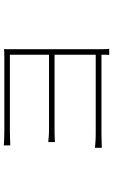

<svg xmlns="http://www.w3.org/2000/svg" viewBox="194 -768 611 1040"><g transform="rotate(-90 500.0 -247.5)"><path d="M233 -533Q239 -532 255.5 -531.5Q272 -531 289 -530.5Q306 -530 314 -530Q323 -530 358 -530Q393 -530 442.5 -530Q492 -530 544 -530Q596 -530 640 -530Q684 -530 708 -530Q725 -530 736 -530.5Q747 -531 755 -531Q754 -525 754 -517.5Q754 -510 754 -497Q754 -489 754 -456.5Q754 -424 754 -375.5Q754 -327 754 -272Q754 -217 754 -163.5Q754 -110 754 -67.5Q754 -25 754 -2Q754 10 754.5 19.5Q755 29 756 38H723Q724 32 724 23.5Q724 15 724 -1Q724 -28 724 -73Q724 -118 724 -172Q724 -226 724 -281Q724 -336 724 -383Q724 -430 724 -461.5Q724 -493 724 -500Q717 -500 686.5 -500Q656 -500 612 -500Q568 -500 519.5 -500Q471 -500 427 -500Q383 -500 352 -500Q321 -500 314 -500Q306 -500 289 -499.5Q272 -499 255.5 -498.5Q239 -498 233 -498ZM251 -292Q261 -291 279.5 -289.5Q298 -288 320 -288Q333 -288 367 -288Q401 -288 446.5 -288Q492 -288 540.5 -288Q589 -288 632.5 -288Q676 -288 706 -288Q736 -288 744 -288V-258Q736 -258 706 -258Q676 -258 632.5 -258Q589 -258 540.5 -258Q492 -258 446.5 -258Q401 -258 367.5 -258Q334 -258 321 -258Q298 -258 280.5 -257.5Q263 -257 251 -256ZM220 -39Q232 -38 252.5 -36.5Q273 -35 298 -35Q311 -35 345.5 -35Q380 -35 426.5 -35Q473 -35 523.5 -35Q574 -35 620 -35Q666 -35 699.5 -35Q733 -35 744 -35V-4Q733 -4 700 -4Q667 -4 621 -4Q575 -4 524.5 -4Q474 -4 427.5 -4Q381 -4 346.5 -4Q312 -4 299 -4Q274 -4 253 -3Q232 -2 220 -2Z"/></g></svg>

Font: Noto Sans HK Thin
Style: Regular
Weight: 100
Designer: Ryoko NISHIZUKA 西塚涼子 (kana, bopomofo & ideographs); Paul D. Hunt (Latin, Greek & Cyrillic); Sandoll Communications 산돌커뮤니
Foundry: Adobe
Version: Version 2.004-H2;hotconv 1.0.118;makeotfexe 2.5.65603